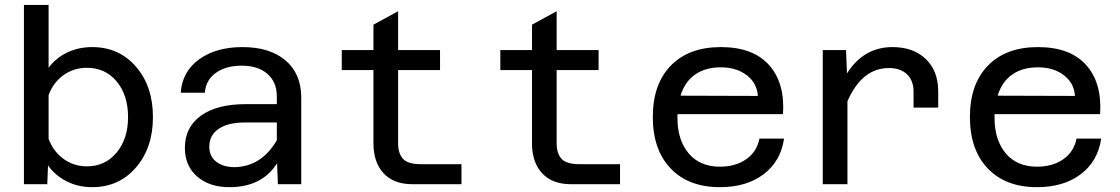

<svg xmlns="http://www.w3.org/2000/svg" viewBox="-20 -755 4589 787"><path d="M357.9 -562Q467.8 -562 537.4 -481.7Q606.9 -401.4 606.9 -274.9Q606.9 -149.4 537.4 -68.6Q467.8 12.2 357.9 12.2Q300.8 12.2 253.4 -11.7Q206.1 -35.6 176.8 -77.1L173.8 0H78.1V-734.9H179.2V-477.1Q208.5 -517.1 255.1 -539.6Q301.8 -562 357.9 -562ZM335.9 -73.2Q411.1 -73.2 458 -129.6Q504.9 -186 504.9 -274.9Q504.9 -365.2 458.3 -421.1Q411.6 -477.1 335.9 -477.1Q282.7 -477.1 240.7 -447.3Q198.7 -417.5 179.2 -365.2V-186Q198.7 -133.8 240.7 -103.5Q282.7 -73.2 335.9 -73.2Z M919.9 12.2Q838.4 12.2 788.1 -31.5Q737.8 -75.2 737.8 -148.9Q737.8 -233.4 803.5 -280.8Q869.1 -328.1 986.8 -328.1H1114.7V-359.9Q1114.7 -418.5 1076.2 -452.1Q1037.6 -485.8 970.7 -485.8Q905.8 -485.8 864.5 -456.1Q823.2 -426.3 819.8 -375H720.7Q727.1 -461.9 796.4 -512Q865.7 -562 974.1 -562Q1085.9 -562 1150.4 -507.3Q1214.8 -452.6 1214.8 -355V0H1119.1L1115.7 -85.9Q1054.2 12.2 919.9 12.2ZM837.9 -153.8Q837.9 -115.2 865.2 -93Q892.6 -70.8 939.9 -69.8Q1051.3 -71.3 1114.7 -180.2V-252.9H982.9Q914.6 -252.9 876.2 -226.8Q837.9 -200.7 837.9 -153.8Z M1669.9 0Q1593.8 0 1552.2 -44.9Q1510.7 -89.8 1510.7 -168V-467.8H1380.9V-549.8H1510.7V-653.8L1611.8 -709V-549.8H1783.7V-467.8H1611.8V-168Q1611.8 -126.5 1631.6 -104.2Q1651.4 -82 1707 -82H1871.6V0Z M2319.8 0Q2243.7 0 2202.1 -44.9Q2160.6 -89.8 2160.6 -168V-467.8H2030.8V-549.8H2160.6V-653.8L2261.7 -709V-549.8H2433.6V-467.8H2261.7V-168Q2261.7 -126.5 2281.5 -104.2Q2301.3 -82 2356.9 -82H2521.5V0Z M2930.7 12.2Q2802.2 12.2 2729 -64.5Q2655.8 -141.1 2655.8 -275.9Q2655.8 -410.2 2729.7 -486.1Q2803.7 -562 2934.6 -562Q3065.9 -562 3131.8 -489Q3197.8 -416 3189.5 -287.1H2756.8V-272Q2756.8 -181.2 2802.7 -126.5Q2848.6 -71.8 2930.7 -71.8Q2995.6 -71.8 3039.3 -102.8Q3083 -133.8 3092.8 -187H3193.8Q3180.2 -93.8 3110.1 -40.8Q3040 12.2 2930.7 12.2ZM2934.6 -479Q2871.1 -479 2828.9 -449.2Q2786.6 -419.4 2769.5 -362.8L3086.4 -361.8Q3083 -414.6 3040.8 -446.8Q2998.5 -479 2934.6 -479Z M3352.5 0V-549.8H3447.8L3451.7 -454.1Q3520 -562 3638.7 -562Q3723.1 -562 3774.4 -513.4Q3825.7 -464.8 3825.7 -379.9V-314H3724.6V-379.9Q3724.6 -424.3 3698 -450.2Q3671.4 -476.1 3623.5 -476.1Q3513.2 -476.1 3453.6 -339.8V0Z M4230.5 12.2Q4102.1 12.2 4028.8 -64.5Q3955.6 -141.1 3955.6 -275.9Q3955.6 -410.2 4029.5 -486.1Q4103.5 -562 4234.4 -562Q4365.7 -562 4431.6 -489Q4497.6 -416 4489.3 -287.1H4056.6V-272Q4056.6 -181.2 4102.5 -126.5Q4148.4 -71.8 4230.5 -71.8Q4295.4 -71.8 4339.1 -102.8Q4382.8 -133.8 4392.6 -187H4493.7Q4480 -93.8 4409.9 -40.8Q4339.8 12.2 4230.5 12.2ZM4234.4 -479Q4170.9 -479 4128.7 -449.2Q4086.4 -419.4 4069.3 -362.8L4386.2 -361.8Q4382.8 -414.6 4340.6 -446.8Q4298.3 -479 4234.4 -479Z"/></svg>

Font: Azeret Mono
Style: Regular
Weight: 400
Designer: Martin Vácha
Foundry: Displaay
Version: Version 1.002